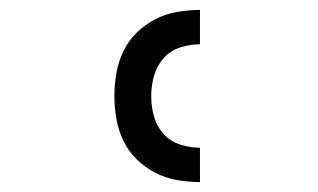

<svg xmlns="http://www.w3.org/2000/svg" viewBox="-20 -800 640 386"><path d="M382 -434Q359 -434 336 -438Q313 -442 292.5 -452.5Q272 -463 255 -479.5Q238 -496 228 -517Q218 -538 214 -561Q210 -584 210 -607Q210 -630 214 -653Q218 -676 228 -697Q238 -718 255 -734.5Q272 -751 292.5 -761.5Q313 -772 336 -776Q359 -780 382 -780V-711Q362 -711 342 -704.5Q322 -698 308.5 -682.5Q295 -667 289.5 -647Q284 -627 284 -607Q284 -586 289.5 -566Q295 -546 308.5 -531Q322 -516 342 -509.5Q362 -503 382 -503Z"/></svg>

Font: Iosevka Etoile
Style: Regular
Weight: 400
Designer: Belleve Invis
Foundry: Belleve Invis
Version: Version 33.2.4